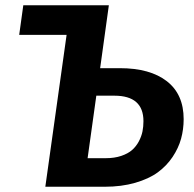

<svg xmlns="http://www.w3.org/2000/svg" viewBox="-20 -712 738 732"><path d="M437 -452.1Q552.2 -452.1 616.2 -402.3Q680.2 -352.5 680.2 -257.8Q680.2 -219.2 670.4 -183.3Q660.6 -147.5 637.9 -113.5Q615.2 -79.6 581.5 -54.9Q547.9 -30.3 495.6 -15.1Q443.4 0 378.9 0H152.8L233.9 -579.1H53.2L68.8 -691.9H395L361.8 -452.1ZM382.8 -108.9Q416.5 -108.9 442.4 -117.7Q468.3 -126.5 483.9 -140.4Q499.5 -154.3 509.5 -173.3Q519.5 -192.4 523.2 -210.9Q526.9 -229.5 526.9 -250Q526.9 -347.2 416 -347.2H347.2L314 -108.9Z"/></svg>

Font: FiraGO SemiBold
Style: Italic
Weight: 600
Italic angle: -8°
Designer: bBox Type GmbH
Foundry: bBox Type GmbH
Version: Version 1.001;PS 001.001;hotconv 1.0.88;makeotf.lib2.5.64775